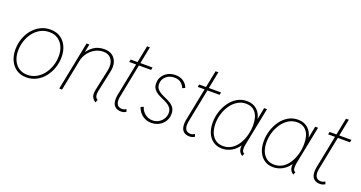

<svg xmlns="http://www.w3.org/2000/svg" viewBox="-40 -1291 3570 1901"><g transform="rotate(20 1745.0 -341.0)"><path d="M248.5 7.8Q186 7.8 142.3 -22.2Q98.6 -52.2 75.9 -102.5Q53.2 -152.8 53.2 -214.4Q53.2 -274.4 72 -329.3Q90.8 -384.3 125.7 -427Q160.6 -469.7 208.5 -494.6Q256.3 -519.5 314 -519.5Q377.4 -519.5 420.9 -490.2Q464.4 -460.9 486.8 -411.4Q509.3 -361.8 509.3 -300.8Q509.3 -240.7 490.2 -185.3Q471.2 -129.9 436.5 -86.4Q401.9 -43 354 -17.6Q306.2 7.8 248.5 7.8ZM249.5 -19.5Q300.8 -19.5 343 -43.2Q385.3 -66.9 416 -106.9Q446.8 -147 463.4 -197.5Q480 -248 480 -301.3Q480 -355.5 460.2 -398.7Q440.4 -441.9 403.1 -467Q365.7 -492.2 312.5 -492.2Q260.7 -492.2 218.3 -468.8Q175.8 -445.3 145.5 -405.5Q115.2 -365.7 98.9 -315.7Q82.5 -265.6 82.5 -211.9Q82.5 -157.7 102.1 -114Q121.6 -70.3 158.9 -44.9Q196.3 -19.5 249.5 -19.5Z M977.1 6.8Q953.1 -10.3 942.6 -28.1Q932.1 -45.9 931.4 -66.2Q930.7 -86.4 936 -111.3L982.9 -330.1Q998.5 -401.9 970.2 -447Q941.9 -492.2 880.9 -492.2Q833.5 -492.2 793 -469.2Q752.4 -446.3 724.6 -408.2Q696.8 -370.1 688 -325.2L623.5 0H593.8L695.3 -511.7H725.1L708.5 -427.7H722.7L694.3 -404.3Q722.2 -452.6 768.6 -486.1Q814.9 -519.5 882.8 -519.5Q933.1 -519.5 966.6 -495.6Q1000 -471.7 1012.7 -429.2Q1025.4 -386.7 1013.2 -331.1L964.4 -103.5Q959 -77.1 963.9 -56.6Q968.8 -36.1 989.7 -23.4Z M1247.1 4.9Q1207 4.9 1184.6 -13.2Q1162.1 -31.2 1156.2 -64.2Q1150.4 -97.2 1159.2 -142.6L1268.1 -690.4H1297.9L1187 -131.8Q1177.2 -82 1191.4 -52.2Q1205.6 -22.5 1247.1 -22.5Q1257.3 -22.5 1269 -26.9Q1280.8 -31.2 1288.6 -37.1L1298.3 -11.7Q1289.6 -4.4 1275.4 0.2Q1261.2 4.9 1247.1 4.9ZM1154.8 -484.4 1160.2 -511.7H1390.6L1385.3 -484.4Z M1565.4 7.8Q1525.9 7.8 1494.9 -7.6Q1463.9 -22.9 1442.9 -48.6Q1421.9 -74.2 1413.1 -104.5L1442.4 -116.2Q1452.1 -76.2 1487.3 -47.9Q1522.5 -19.5 1567.9 -19.5Q1602.1 -19.5 1631.1 -36.1Q1660.2 -52.7 1677.7 -80.8Q1695.3 -108.9 1695.3 -142.6Q1695.3 -175.3 1679.4 -195.8Q1663.6 -216.3 1638.9 -230Q1614.3 -243.7 1586.2 -255.6Q1558.1 -267.6 1533.4 -282.5Q1508.8 -297.4 1492.9 -320.3Q1477.1 -343.3 1477.1 -379.4Q1477.1 -419.9 1497.8 -451.7Q1518.6 -483.4 1553.2 -501.5Q1587.9 -519.5 1630.4 -519.5Q1687 -519.5 1721.4 -491.7Q1755.9 -463.9 1763.7 -431.6L1735.8 -419.9Q1725.6 -448.7 1700.2 -470.5Q1674.8 -492.2 1629.9 -492.2Q1576.7 -492.2 1541.7 -460.4Q1506.8 -428.7 1506.8 -382.3Q1506.8 -350.6 1522.5 -330.6Q1538.1 -310.5 1563 -296.9Q1587.9 -283.2 1615.7 -271.5Q1643.6 -259.8 1668.5 -244.1Q1693.4 -228.5 1709 -204.8Q1724.6 -181.2 1724.6 -143.1Q1724.6 -100.1 1703.1 -65.9Q1681.6 -31.7 1645.8 -12Q1609.9 7.8 1565.4 7.8Z M1968.8 4.9Q1928.7 4.9 1906.2 -13.2Q1883.8 -31.2 1877.9 -64.2Q1872.1 -97.2 1880.9 -142.6L1989.7 -690.4H2019.5L1908.7 -131.8Q1898.9 -82 1913.1 -52.2Q1927.2 -22.5 1968.8 -22.5Q1979 -22.5 1990.7 -26.9Q2002.4 -31.2 2010.3 -37.1L2020 -11.7Q2011.2 -4.4 1997.1 0.2Q1982.9 4.9 1968.8 4.9ZM1876.5 -484.4 1881.8 -511.7H2112.3L2106.9 -484.4Z M2310.5 7.8Q2256.3 7.8 2217.3 -18.8Q2178.2 -45.4 2157.2 -93Q2136.2 -140.6 2136.2 -204.1Q2136.2 -262.7 2154.1 -318.8Q2171.9 -375 2204.6 -420.4Q2237.3 -465.8 2283 -492.7Q2328.6 -519.5 2384.3 -519.5Q2450.7 -519.5 2492.2 -481Q2533.7 -442.4 2543 -380.9L2527.3 -391.6H2557.6L2541 -380.9L2566.4 -511.7H2596.7L2516.6 -111.3Q2510.3 -77.6 2512.5 -53.7Q2514.6 -29.8 2536.1 -19.5L2524.4 7.8Q2505.9 -3.4 2495.8 -18.6Q2485.8 -33.7 2483.4 -52.7Q2481 -71.8 2484.4 -94.7L2485.4 -86.9H2479.5L2489.3 -97.7Q2455.6 -44.4 2408.9 -18.3Q2362.3 7.8 2310.5 7.8ZM2312.5 -19.5Q2363.3 -19.5 2402.3 -45.4Q2441.4 -71.3 2468 -114.5Q2494.6 -157.7 2508.3 -210Q2522 -262.2 2522 -314.5Q2522 -402.3 2485.4 -447.3Q2448.7 -492.2 2385.7 -492.2Q2336.4 -492.2 2295.9 -467.3Q2255.4 -442.4 2226.3 -400.6Q2197.3 -358.9 2181.4 -307.6Q2165.5 -256.3 2165.5 -203.1Q2165.5 -119.1 2204.6 -69.3Q2243.7 -19.5 2312.5 -19.5Z M2848.6 7.8Q2794.4 7.8 2755.4 -18.8Q2716.3 -45.4 2695.3 -93Q2674.3 -140.6 2674.3 -204.1Q2674.3 -262.7 2692.1 -318.8Q2710 -375 2742.7 -420.4Q2775.4 -465.8 2821 -492.7Q2866.7 -519.5 2922.4 -519.5Q2988.8 -519.5 3030.3 -481Q3071.8 -442.4 3081.1 -380.9L3065.4 -391.6H3095.7L3079.1 -380.9L3104.5 -511.7H3134.8L3054.7 -111.3Q3048.3 -77.6 3050.5 -53.7Q3052.7 -29.8 3074.2 -19.5L3062.5 7.8Q3043.9 -3.4 3033.9 -18.6Q3023.9 -33.7 3021.5 -52.7Q3019 -71.8 3022.5 -94.7L3023.4 -86.9H3017.6L3027.3 -97.7Q2993.7 -44.4 2947 -18.3Q2900.4 7.8 2848.6 7.8ZM2850.6 -19.5Q2901.4 -19.5 2940.4 -45.4Q2979.5 -71.3 3006.1 -114.5Q3032.7 -157.7 3046.4 -210Q3060.1 -262.2 3060.1 -314.5Q3060.1 -402.3 3023.4 -447.3Q2986.8 -492.2 2923.8 -492.2Q2874.5 -492.2 2834 -467.3Q2793.5 -442.4 2764.4 -400.6Q2735.4 -358.9 2719.5 -307.6Q2703.6 -256.3 2703.6 -203.1Q2703.6 -119.1 2742.7 -69.3Q2781.7 -19.5 2850.6 -19.5Z M3342.8 4.9Q3302.7 4.9 3280.3 -13.2Q3257.8 -31.2 3252 -64.2Q3246.1 -97.2 3254.9 -142.6L3363.8 -690.4H3393.6L3282.7 -131.8Q3272.9 -82 3287.1 -52.2Q3301.3 -22.5 3342.8 -22.5Q3353 -22.5 3364.7 -26.9Q3376.5 -31.2 3384.3 -37.1L3394 -11.7Q3385.3 -4.4 3371.1 0.2Q3356.9 4.9 3342.8 4.9ZM3250.5 -484.4 3255.9 -511.7H3486.3L3481 -484.4Z"/></g></svg>

Font: Reddit Sans ExtraLight
Style: Italic
Weight: 250
Italic angle: -11.25°
Designer: Stephen Hutchings
Version: Version 1.013